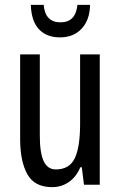

<svg xmlns="http://www.w3.org/2000/svg" viewBox="-20 -761 496 791"><path d="M391 -537V0H326L317 -72H311Q294 -32 263.5 -11Q233 10 195 10Q122 10 92.5 -43.5Q63 -97 63 -187V-537H144V-202Q144 -131 160 -97Q176 -63 210 -63Q266 -63 288 -109Q310 -155 310 -251V-537ZM351 -741Q350 -679 316.5 -643Q283 -607 227 -607Q172 -607 140.5 -640.5Q109 -674 107 -741H160Q166 -669 229 -669Q292 -669 299 -741Z"/></svg>

Font: Noto Sans Bengali ExtraCondensed
Style: Regular
Weight: 400
Width: 2
Designer: Jelle Bosma - Monotype Design Team
Foundry: Monotype Imaging Inc.
Version: Version 2.003; ttfautohint (v1.8.4.7-5d5b)